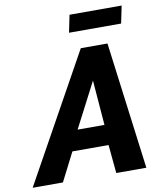

<svg xmlns="http://www.w3.org/2000/svg" viewBox="-153 -979 890 1056"><g transform="rotate(-10 292.0 -451.0)"><path d="M288 -805 308 -902H599L579 -805ZM337 -710H486L578 0H410L395 -159H193L112 0H-57ZM392 -272 372 -523 242 -272Z"/></g></svg>

Font: Raleway-v4020 ExtraBold
Style: Italic
Weight: 800
Italic angle: -12°
Designer: Matt McInerney, Pablo Impallari, Rodrigo Fuenzalida
Foundry: Matt McInerney, Pablo Impallari, Rodrigo Fuenzalida
Version: Version 4.020;PS 004.020;hotconv 1.0.88;makeotf.lib2.5.64775